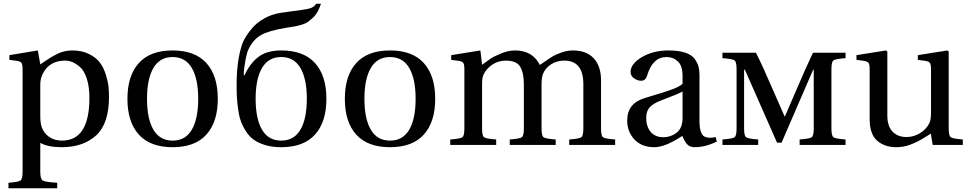

<svg xmlns="http://www.w3.org/2000/svg" viewBox="-20 -770 5150 1020"><path d="M25 201Q78 197 89 189Q100 181 100 143V-402Q100 -428 94 -436Q88 -444 68 -447L30 -452V-477L181 -502L194 -428Q199 -431 218.5 -444.5Q238 -458 250.5 -465.5Q263 -473 283 -483Q303 -493 323 -497.5Q343 -502 364 -502Q416 -502 454 -482.5Q492 -463 511.5 -436.5Q531 -410 542.5 -372.5Q554 -335 556.5 -309.5Q559 -284 559 -256Q559 -112 490 -50Q421 12 308 12Q234 12 194 -11V143Q194 181 207 189Q220 197 284 201V230H25ZM194 -157Q194 -117 201 -96Q213 -62 241.5 -42.5Q270 -23 309 -23Q455 -23 455 -250Q455 -310 441 -352.5Q427 -395 405 -414Q383 -433 364 -440.5Q345 -448 326 -448Q242 -448 207 -378Q194 -352 194 -321Z M717.5 -55Q657 -122 657 -245Q657 -368 717.5 -435Q778 -502 897 -502Q1016 -502 1076.5 -435Q1137 -368 1137 -245Q1137 -122 1076.5 -55Q1016 12 897 12Q778 12 717.5 -55ZM795 -409Q761 -351 761 -245Q761 -139 795 -81Q829 -23 897 -23Q965 -23 999 -81Q1033 -139 1033 -245Q1033 -351 999 -409Q965 -467 897 -467Q829 -467 795 -409Z M1237 -318Q1237 -447 1266 -534Q1272 -552 1285 -573.5Q1298 -595 1321 -622Q1344 -649 1382 -671Q1420 -693 1466 -701Q1491 -705 1522 -709Q1553 -713 1572.5 -715.5Q1592 -718 1612 -722Q1632 -726 1643 -733Q1654 -740 1659 -750H1685Q1677 -725 1666.5 -706.5Q1656 -688 1641.5 -675Q1627 -662 1616.5 -654Q1606 -646 1586.5 -640Q1567 -634 1558 -632Q1549 -630 1526 -626.5Q1503 -623 1497 -622Q1404 -606 1364.5 -582.5Q1325 -559 1301 -510Q1292 -493 1283.5 -447.5Q1275 -402 1275 -372L1279 -370Q1307 -432 1352 -467Q1397 -502 1474 -502Q1593 -502 1653.5 -435Q1714 -368 1714 -245Q1714 -122 1653.5 -55Q1593 12 1474 12Q1427 12 1390 1Q1353 -10 1328.5 -27.5Q1304 -45 1286.5 -72.5Q1269 -100 1259.5 -126.5Q1250 -153 1245 -189.5Q1240 -226 1238.5 -253.5Q1237 -281 1237 -318ZM1372 -409Q1338 -351 1338 -245Q1338 -139 1372 -81Q1406 -23 1474 -23Q1542 -23 1576 -81Q1610 -139 1610 -245Q1610 -351 1576 -409Q1542 -467 1474 -467Q1406 -467 1372 -409Z M1872.5 -55Q1812 -122 1812 -245Q1812 -368 1872.5 -435Q1933 -502 2052 -502Q2171 -502 2231.5 -435Q2292 -368 2292 -245Q2292 -122 2231.5 -55Q2171 12 2052 12Q1933 12 1872.5 -55ZM1950 -409Q1916 -351 1916 -245Q1916 -139 1950 -81Q1984 -23 2052 -23Q2120 -23 2154 -81Q2188 -139 2188 -245Q2188 -351 2154 -409Q2120 -467 2052 -467Q1984 -467 1950 -409Z M2372 0V-29Q2426 -33 2436.5 -41Q2447 -49 2447 -87V-402Q2447 -428 2441 -436Q2435 -444 2415 -447L2377 -452V-477L2532 -502L2541 -426Q2571 -448 2587 -459Q2603 -470 2642 -486Q2681 -502 2716 -502Q2809 -502 2848 -425Q2852 -427 2877.5 -445Q2903 -463 2919.5 -472.5Q2936 -482 2965.5 -492Q2995 -502 3024 -502Q3095 -502 3134 -460.5Q3173 -419 3173 -343V-87Q3173 -49 3183.5 -41Q3194 -33 3248 -29V0H3004V-29Q3058 -33 3068.5 -41Q3079 -49 3079 -87V-323Q3079 -448 2978 -448Q2937 -448 2906.5 -427.5Q2876 -407 2864 -376Q2857 -357 2857 -321V-87Q2857 -49 2867.5 -41Q2878 -33 2932 -29V0H2688V-29Q2742 -33 2752.5 -41Q2763 -49 2763 -87V-323Q2763 -381 2744 -414.5Q2725 -448 2667 -448Q2628 -448 2596 -427Q2564 -406 2549 -374Q2541 -358 2541 -321V-87Q2541 -49 2551.5 -41Q2562 -33 2616 -29V0Z M3312 -130Q3312 -221 3405 -249Q3420 -254 3452.5 -263.5Q3485 -273 3503.5 -279Q3522 -285 3546 -293.5Q3570 -302 3584.5 -310Q3599 -318 3606 -325V-367Q3606 -421 3581 -444Q3556 -467 3521 -467Q3447 -467 3418 -369Q3410 -341 3386 -341Q3368 -341 3349 -353.5Q3330 -366 3330 -388Q3330 -431 3390 -466.5Q3450 -502 3532 -502Q3586 -502 3621 -490Q3656 -478 3671 -456.5Q3686 -435 3691 -415.5Q3696 -396 3696 -369V-127Q3696 -49 3731 -41Q3752 -35 3782 -42L3788 -18Q3728 12 3670 12Q3645 12 3631 -3Q3617 -18 3605 -48Q3514 12 3456 12Q3389 12 3350.5 -29Q3312 -70 3312 -130ZM3413 -144Q3413 -98 3436.5 -69.5Q3460 -41 3505 -41Q3543 -41 3574.5 -65Q3606 -89 3606 -143V-284Q3587 -272 3491 -236Q3449 -220 3431 -199.5Q3413 -179 3413 -144Z M3818 0V-29Q3872 -33 3882.5 -41Q3893 -49 3893 -87V-403Q3893 -441 3882.5 -449Q3872 -457 3818 -461V-490H3996Q4032 -419 4090 -284L4148 -152H4150L4208 -286Q4264 -417 4299 -490H4472V-461Q4418 -457 4407.5 -449Q4397 -441 4397 -403V-87Q4397 -49 4407.5 -41Q4418 -33 4472 -29V0H4228V-29Q4282 -33 4292.5 -41Q4303 -49 4303 -87V-400H4300L4132 -12H4108L3937 -400H3933V-87Q3933 -49 3943.5 -41Q3954 -33 4008 -29V0Z M4530 -452V-477L4687 -502L4694 -496V-403V-156Q4694 -100 4721.5 -71Q4749 -42 4795 -42Q4834 -42 4867.5 -62.5Q4901 -83 4918 -117Q4926 -133 4926 -177V-402Q4926 -428 4920 -436Q4914 -444 4894 -447L4856 -452V-477L5013 -502L5020 -496V-406V-87Q5020 -49 5031 -41Q5042 -33 5095 -29V0H4935L4925 -60Q4924 -59 4888 -37Q4852 -15 4816 -1.5Q4780 12 4742 12Q4679 12 4639.5 -23Q4600 -58 4600 -138V-402Q4600 -428 4594 -436Q4588 -444 4568 -447Z"/></svg>

Font: Linguistics Pro
Style: Regular
Weight: 400
Designer: Stefan Peev, Context Ltd
Foundry: Stefan Peev, Context Ltd
Version: Version 001.000